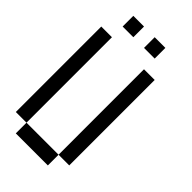

<svg xmlns="http://www.w3.org/2000/svg" viewBox="-279 -1071 1059 1059"><g transform="rotate(45 250.0 -541.5)"><path d="M0 -166.7V-833.3H83.3V-166.7ZM83.3 -916.7V-1000H166.7V-916.7ZM83.3 -166.7H333.3V-83.3H83.3ZM250 -916.7V-1000H333.3V-916.7ZM333.3 -166.7V-833.3H416.7V-166.7Z"/></g></svg>

Font: GalmuriMono11 Regular
Style: Regular
Weight: 400
Designer: Lee Minseo (quiple)
Version: Version 2.399;hotconv 1.1.1;makeotfexe 2.6.0 DEVELOPMENT